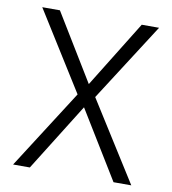

<svg xmlns="http://www.w3.org/2000/svg" viewBox="-78 -744 726 811"><g transform="rotate(10 285.5 -338.0)"><path d="M32.2 0 249 -338.9 38.1 -675.8H113.8L288.1 -390.1L464.8 -675.8H539.1L324.2 -340.8L539.1 0H462.9L285.2 -290L104 0Z"/></g></svg>

Font: Clear Sans Light
Style: Regular
Weight: 300
Foundry: Intel Corporation
Version: Version 1.00